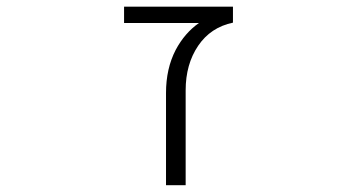

<svg xmlns="http://www.w3.org/2000/svg" viewBox="-20 -542 1040 563"><path d="M563.5 -474.6H343.8V-522.5H663.1V-475.6Q597.7 -461.9 561 -407.7Q524.4 -353.5 524.4 -277.3V1H466.8V-269.5Q466.8 -340.8 495.1 -395.5Q521.5 -445.3 563.5 -474.6Z"/></svg>

Font: Gen Shin Gothic Monospace Light
Style: Regular
Weight: 300
Designer: [Source Han Sans]
Ryoko NISHIZUKA  (kana & ideographs); Paul D. Hunt (Latin, Greek & Cyrillic); Wenlong ZHANG  (bopomofo
Version: Version 1.002.20150607